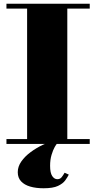

<svg xmlns="http://www.w3.org/2000/svg" viewBox="-20 -770 514 1027"><path d="M14.5 0V-26H125V-724H14.5V-750H460V-724H340V-26H460V0ZM213 237Q172.5 237 141.5 228Q110.5 219 92.8 200Q75 181 75 151Q75 121 94 93.8Q113 66.5 143.8 43.8Q174.5 21 210.5 4Q246.5 -13 280.5 -22.5L287 -3.5Q282 0 272.8 16.2Q263.5 32.5 255.8 58.2Q248 84 248 117Q248 154.5 259.2 171.5Q270.5 188.5 286.5 188.5Q301 188.5 309.2 178.5Q317.5 168.5 325.5 154L348 164Q341 178 328.8 195Q316.5 212 290 224.5Q263.5 237 213 237Z"/></svg>

Font: Bodoni Moda 9pt Black
Style: Regular
Weight: 900
Designer: Owen Earl
Foundry: indestructible type
Version: Version 2.005